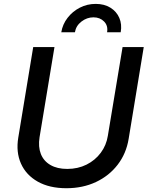

<svg xmlns="http://www.w3.org/2000/svg" viewBox="-20 -974 776 1005"><path d="M327.6 11.2Q238.8 11.2 177.7 -23.2Q116.7 -57.6 89.8 -117.7Q63 -177.7 75.7 -253.9L153.8 -727.5H265.1L187 -255.4Q179.2 -205.6 193.8 -168.2Q208.5 -130.9 243.9 -110.4Q279.3 -89.8 332 -89.8Q387.7 -89.8 432.9 -112.3Q478 -134.8 507.3 -174.1Q536.6 -213.4 544.4 -262.7L621.6 -727.5H732.4L653.3 -246.6Q640.6 -169.9 595.9 -111.8Q551.3 -53.7 482.2 -21.2Q413.1 11.2 327.6 11.2ZM481 -953.6Q525.9 -953.6 557.9 -933.8Q589.8 -914.1 604.5 -880.4Q619.1 -846.7 611.8 -805.2H540.5Q546.4 -839.4 524.9 -861.3Q503.4 -883.3 469.2 -883.3Q435.1 -883.3 406.5 -861.3Q377.9 -839.4 372.1 -805.2H300.8Q307.6 -846.7 333.5 -880.4Q359.4 -914.1 397.7 -933.8Q436 -953.6 481 -953.6Z"/></svg>

Font: Inter 16pt Medium
Style: Italic
Weight: 500
Italic angle: -9.3988°
Version: Version 4.001;git-66647c0bb